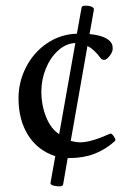

<svg xmlns="http://www.w3.org/2000/svg" viewBox="-20 -663 445 673"><path d="M157.2 -22.9 173.8 -115.7Q112.8 -135.3 78.9 -188.7Q44.9 -242.2 44.9 -318.8Q44.9 -376 71.3 -427.5Q97.7 -479 144.5 -511Q191.4 -543 249.5 -544.9L266.1 -637.2Q267.6 -643.1 278.8 -643.1Q293.5 -643.1 301.8 -639.2Q310.1 -635.3 309.1 -628.9L293.9 -543.5Q357.4 -537.6 372.1 -509.3Q375 -503.4 375 -491.7Q375 -484.4 369.9 -475.3Q364.7 -466.3 357.7 -459.7Q350.6 -453.1 345.2 -453.1Q337.4 -453.1 332 -460Q310.5 -489.7 286.6 -502L228 -169.4Q245.6 -164.1 261.7 -164.1Q298.3 -164.1 365.7 -194.3L367.7 -194.8Q372.1 -194.8 377.9 -186.5Q384.3 -177.7 384.3 -172.9Q384.3 -169.4 381.8 -167.5Q348.6 -138.2 310.1 -123.5Q271.5 -108.9 222.2 -108.9H217.3L201.2 -16.1Q199.7 -9.8 187 -9.8Q182.1 -9.8 179.2 -10.3Q167 -11.7 161.6 -14.6Q156.2 -17.6 157.2 -22.9ZM244.1 -512.2Q210.9 -510.7 183.6 -485.8Q156.2 -460.9 140.6 -422.4Q125 -383.8 125 -342.3Q125 -293 142.1 -251.7Q159.2 -210.4 187.5 -192.9Z"/></svg>

Font: JuniusX
Style: Regular
Weight: 400
Designer: Peter S. Baker
Foundry: Briery Creek Software
Version: Version 1.004